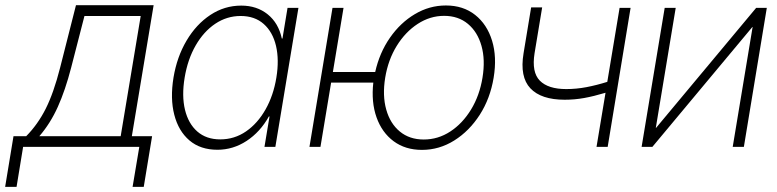

<svg xmlns="http://www.w3.org/2000/svg" viewBox="-95 -566 2996 740"><path d="M-75.2 154.3 -43 -41H5.9Q50.3 -85.9 81.1 -146.7Q111.8 -207.5 136.7 -305.2L197.8 -545.9H497.1L413.1 -41H491.2L459 154.3H416L441.9 0H-5.9L-31.2 154.3ZM56.6 -41H370.1L447.3 -504.4H230.5L179.2 -305.2Q156.7 -218.3 127.9 -154.3Q99.1 -90.3 56.6 -41Z M743.2 11.2Q677.2 11.2 635 -24.9Q592.8 -61 576.7 -123.8Q560.5 -186.5 573.7 -267.1Q586.9 -346.7 624 -409.4Q661.1 -472.2 715.6 -508.3Q770 -544.4 835 -544.4Q895 -544.4 936.8 -510.7Q978.5 -477.1 991.2 -417.5H993.7L1013.2 -535.6H1055.2L966.3 0H924.3L943.8 -117.2H941.4Q907.7 -57.1 855.5 -22.9Q803.2 11.2 743.2 11.2ZM753.9 -28.8Q808.6 -28.8 853.3 -59.6Q897.9 -90.3 928.5 -144.3Q959 -198.2 970.2 -267.1Q981.4 -335.4 968.8 -389.2Q956.1 -442.9 921.4 -473.6Q886.7 -504.4 832.5 -504.4Q779.3 -504.4 734.6 -474.4Q689.9 -444.3 659.2 -390.9Q628.4 -337.4 616.7 -267.1Q605 -196.8 617.9 -143.1Q630.9 -89.4 665.5 -59.1Q700.2 -28.8 753.9 -28.8Z M1097.7 0 1186.5 -535.6H1229L1188 -288.6H1351.1Q1367.7 -362.8 1408 -420.7Q1448.2 -478.5 1504.2 -511.7Q1560.1 -544.9 1623.5 -544.9Q1690.4 -544.9 1736.3 -508.5Q1782.2 -472.2 1801.5 -409.2Q1820.8 -346.2 1807.6 -266.6Q1794.4 -186.5 1754.2 -123.8Q1713.9 -61 1656 -24.7Q1598.1 11.7 1531.2 11.7Q1467.3 11.7 1422.1 -21.7Q1377 -55.2 1356.2 -113.8Q1335.4 -172.4 1343.8 -247.6H1181.2L1140.1 0ZM1538.1 -28.3Q1593.3 -28.3 1640.4 -59.1Q1687.5 -89.8 1720.5 -143.8Q1753.4 -197.8 1764.6 -266.6Q1775.9 -335.4 1760.7 -389.2Q1745.6 -442.9 1708.5 -473.9Q1671.4 -504.9 1616.7 -504.9Q1562.5 -504.9 1514.9 -473.9Q1467.3 -442.9 1434.1 -389.2Q1400.9 -335.4 1389.6 -266.6Q1378.4 -197.8 1393.6 -143.8Q1408.7 -89.8 1446 -59.1Q1483.4 -28.3 1538.1 -28.3Z M2081.5 -181.6Q1990.7 -181.6 1949.2 -225.6Q1907.7 -269.5 1922.9 -360.8L1952.1 -537.6H1994.6L1965.3 -360.8Q1953.6 -287.6 1985.6 -255.1Q2017.6 -222.7 2087.4 -222.7Q2126.5 -222.7 2165.8 -230.2Q2205.1 -237.8 2245.6 -250.5L2293 -535.6H2335.4L2247.1 0H2204.1L2238.8 -208.5Q2192.9 -194.8 2156.2 -188.2Q2119.6 -181.6 2081.5 -181.6Z M2772 0H2729L2805.7 -461.9H2804.7L2419.4 0H2377.9L2466.8 -535.6H2509.3L2432.6 -73.2H2433.6L2819.3 -535.6H2860.4Z"/></svg>

Font: Inter Display Extra Light
Style: Italic
Weight: 200
Italic angle: -9.39999°
Designer: Rasmus Andersson
Foundry: rsms
Version: Version 4.000;git-4fc901f